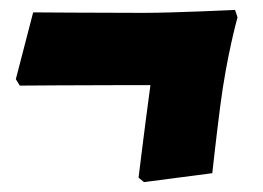

<svg xmlns="http://www.w3.org/2000/svg" viewBox="-20 -379 531 388"><path d="M460 -344 455 -359C455 -359 334 -353 268 -353C182 -353 47 -354 47 -354L12 -219L20 -206C20 -206 151 -207 239 -207H284C271 -111 260 -20 260 -20L271 -11L409 -29C409 -29 416 -94 425 -164C438 -266 460 -344 460 -344Z"/></svg>

Font: Alegreya SC Black
Style: Italic
Weight: 900
Italic angle: -7°
Designer: Juan Pablo del Peral
Foundry: Huerta Tipografica
Version: Version 2.007;PS 002.007;hotconv 1.0.88;makeotf.lib2.5.64775